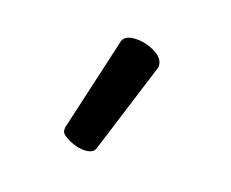

<svg xmlns="http://www.w3.org/2000/svg" viewBox="-45 -822 376 313"><g transform="rotate(15 143.0 -665.5)"><path d="M128 -752Q131 -764 148.5 -764Q166 -764 182.5 -754.5Q199 -745 199 -732Q199 -729 198 -727L136 -576Q133 -567 119.5 -567Q106 -567 91.5 -575Q77 -583 77 -589.5Q77 -596 78 -597Z"/></g></svg>

Font: QiushuiShotai
Style: Regular
Weight: 600
Designer: Fontworks Inc.
Foundry: Fontworks Inc.
Version: Version 1.250